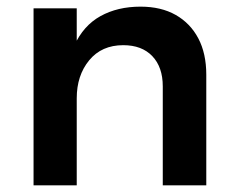

<svg xmlns="http://www.w3.org/2000/svg" viewBox="-20 -558 706 578"><path d="M470 -298Q470 -356 438.5 -389Q407 -422 351 -422Q286 -422 248.5 -376.5Q211 -331 211 -262H176Q176 -360 203.5 -420.5Q231 -481 282.5 -509.5Q334 -538 403 -538Q465 -538 509 -513Q553 -488 577 -442.5Q601 -397 601 -333V0H470ZM81 -533H211V0H81Z"/></svg>

Font: Alexandria Medium
Style: Regular
Weight: 500
Designer: Mohamed Gaber
Foundry: Kief Type Foundry
Version: Version 5.100